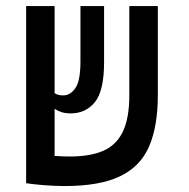

<svg xmlns="http://www.w3.org/2000/svg" viewBox="-20 -606 626 635"><path d="M193.8 9.3Q159.7 9.3 124 6.3Q88.4 3.4 66.9 0V-0.5H66.4V-585.9H160.6V-297.9Q171.4 -290.5 189 -290.5Q212.4 -290.5 229.2 -314.5Q246.1 -338.4 246.1 -403.3V-585.9H324.2V-399.9Q324.2 -305.7 293.9 -268.3Q263.7 -231 213.9 -231Q196.3 -231 183.6 -235.1Q170.9 -239.3 160.6 -246.1V-90.3Q173.8 -89.4 187 -88.9Q200.2 -88.4 211.4 -88.4Q276.9 -88.4 320.3 -106.7Q363.8 -125 385.7 -169.4Q407.7 -213.9 407.7 -292V-585.9H502V-291.5Q502 -189 473.4 -122.3Q444.8 -55.7 377.4 -23.2Q310.1 9.3 193.8 9.3Z"/></svg>

Font: Cascadia Code NF
Style: Regular
Weight: 400
Monospace: yes
Designer: Aaron Bell
Foundry: Saja Typeworks
Version: Version 2404.023; ttfautohint (v1.8.4)